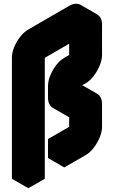

<svg xmlns="http://www.w3.org/2000/svg" viewBox="-20 -946 603 1016"><path d="M407 -590 433 -605V-765L217 -640V0L130 50V-590Q130 -617 142 -646.5Q154 -676 174 -701.5Q194 -727 217 -740L433 -865Q467 -885 493.5 -870Q520 -855 520 -815V-655Q520 -629 507.5 -599Q495 -569 475.5 -543.5Q456 -518 433 -505L407 -490V-430L433 -445Q467 -465 493.5 -450Q520 -435 520 -395V-275Q520 -248 507.5 -218.5Q495 -189 475.5 -163.5Q456 -138 433 -125L320 -60V-160L433 -225V-345L407 -330Q373 -310 346.5 -325Q320 -340 320 -380V-440Q320 -467 332.5 -496.5Q345 -526 364.5 -551.5Q384 -577 407 -590ZM433 -765V-605L346 -655V-815ZM433 -345V-225L346 -275V-395ZM433 -225 320 -160 234 -210 346 -275ZM320 -160V-60L234 -110V-210ZM494 -450Q467 -465 433 -445L407 -430L320 -480L346 -495Q381 -515 407 -500ZM433 -605 407 -590Q384 -577 364.5 -551.5Q345 -526 332.5 -496.5Q320 -467 320 -440V-380Q320 -340 347 -325L260 -375Q234 -390 234 -430V-490Q234 -517 246 -546.5Q258 -576 277.5 -601.5Q297 -627 320 -640L346 -655ZM494 -870Q467 -885 433 -865L217 -740Q194 -727 174 -701.5Q154 -676 142 -646.5Q130 -617 130 -590V50L43 0V-640Q43 -667 55 -696.5Q67 -726 87 -751.5Q107 -777 130 -790L346 -915Q381 -935 407 -920Z"/></svg>

Font: Nabla Normal
Style: Regular
Weight: 400
Designer: Arthur Reinders Folmer
Version: Version 1.000